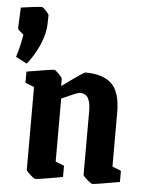

<svg xmlns="http://www.w3.org/2000/svg" viewBox="-79 -769 623 822"><g transform="rotate(5 232.5 -358.0)"><path d="M23.9 -479 -23.9 -503.9Q-7.8 -555.2 -1 -601.1Q-2.9 -603 -8.3 -607.4Q-13.7 -611.8 -16.8 -614.5Q-20 -617.2 -22.9 -620.6Q-25.9 -624 -25.9 -626L-22 -715.8Q48.3 -726.1 67.9 -726.1Q72.8 -726.1 85.4 -712.4Q98.1 -698.7 99.1 -692.9L98.1 -659.2Q98.1 -615.2 76.2 -565.4Q54.2 -515.6 23.9 -479ZM104 9.8Q98.6 9.8 81.3 -5.6Q64 -21 64 -25.9V-381.8L25.9 -397V-444.8Q131.8 -462.9 144 -462.9Q148.9 -462.9 164.1 -447.5Q179.2 -432.1 179.2 -426.8V-396Q271 -462.9 277.8 -462.9Q353 -462.9 390.6 -427.5Q428.2 -392.1 428.2 -304.2V-71.8L465.8 -57.1V-8.8Q360.4 9.8 349.1 9.8Q343.8 9.8 325.9 -5.6Q308.1 -21 308.1 -25.9V-303.2Q308.1 -323.2 304.2 -337.6Q300.3 -352.1 295.4 -358.9Q290.5 -365.7 282.7 -369.4Q274.9 -373 271 -373.5Q267.1 -374 261.2 -374Q252 -374 184.1 -342.8V-71.8L221.2 -57.1V-8.8Q116.2 9.8 104 9.8Z"/></g></svg>

Font: Grenze SemiBold
Style: Regular
Weight: 600
Designer: Renata Polastri
Foundry: Omnibus-Type
Version: Version 1.002;PS 001.002;hotconv 1.0.88;makeotf.lib2.5.64775